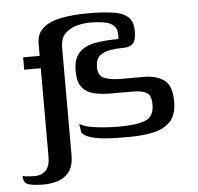

<svg xmlns="http://www.w3.org/2000/svg" viewBox="-50 -557 798 774"><g transform="rotate(-5 349.5 -170.0)"><path d="M14 124Q18 126 33 127.5Q48 129 64 129Q90 129 107.5 112Q125 95 125 56V-302H58V-352H125V-401Q125 -442 152 -465Q179 -488 226.5 -497Q274 -506 336 -506Q399 -506 440.5 -499Q482 -492 500.5 -470Q519 -448 515 -405Q514 -383 506 -372.5Q498 -362 487.5 -358.5Q477 -355 469 -355Q439 -355 412 -351Q385 -347 368 -332.5Q351 -318 351 -287Q351 -250 378 -240.5Q405 -231 442 -231H534Q589 -231 619 -207.5Q649 -184 649 -123Q649 -68 623.5 -41Q598 -14 554 -4.5Q510 5 455 5Q432 5 403 4.5Q374 4 346 1Q318 -2 296 -9.5Q274 -17 265 -30L260 -65Q277 -54 305 -49Q333 -44 363.5 -42Q394 -40 417 -40Q490 -40 525.5 -54Q561 -68 561 -117Q561 -154 542.5 -165Q524 -176 487 -176Q461 -176 440.5 -176Q420 -176 394 -176Q359 -176 329.5 -183Q300 -190 282 -211.5Q264 -233 264 -278Q264 -328 287.5 -352.5Q311 -377 352 -384.5Q393 -392 447 -392Q451 -426 438 -442Q425 -458 399 -463Q373 -468 338 -468Q311 -468 283.5 -460.5Q256 -453 237 -433.5Q218 -414 218 -376V56Q218 104 198 127.5Q178 151 150 158.5Q122 166 99 166Q59 166 36.5 160Q14 154 14 124Z"/></g></svg>

Font: Genos Medium
Style: Regular
Weight: 500
Designer: Robert E. Leuschke
Foundry: Robert E. Leuschke
Version: Version 1.010; ttfautohint (v1.8.3)